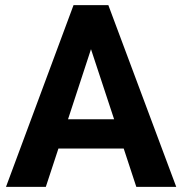

<svg xmlns="http://www.w3.org/2000/svg" viewBox="-20 -731 712 751"><path d="M669.4 0 403.8 -710.9H267.6L3.4 0H159.2L208.5 -149.9H463.9L513.2 0ZM335.9 -538.6 426.3 -264.6H246.1Z"/></svg>

Font: Vazirmatn
Style: Bold
Weight: 700
Designer: Saber Rastikerdar
Foundry: Saber Rastikerdar
Version: Version 33.003